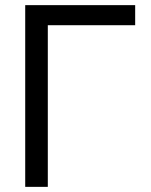

<svg xmlns="http://www.w3.org/2000/svg" viewBox="-20 -727 586 747"><path d="M505.9 -628.9H166V0H78.1V-707H505.9Z"/></svg>

Font: Pretendard Std
Style: Regular
Weight: 400
Designer: Base glyphs from Inter by Rasmus Andersson; Hangeul glyphs from Noto Sans CJK(Source Han Sans) by Jang Soo-young and Kan
Foundry: Kil Hyung-jin
Version: Version 1.309